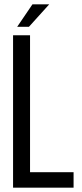

<svg xmlns="http://www.w3.org/2000/svg" viewBox="-20 -862 377 882"><path d="M129 -842 59 -739H113L206 -842ZM318 0V-71H118V-700H40V0Z"/></svg>

Font: VL Bebas Neue Regular
Style: Regular
Weight: 400
Designer: Ryoichi Tsunekawa
Foundry: Ryoichi Tsunekawa
Version: Version 001.003